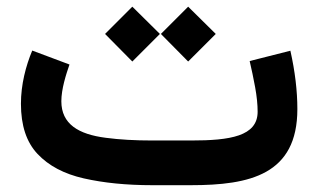

<svg xmlns="http://www.w3.org/2000/svg" viewBox="-20 -544 935 564"><path d="M540.5 0C714.4 0 853.5 -31.2 853.5 -223.6C853.5 -276.9 846.7 -334 833 -395L713.4 -364.7C719.2 -339.8 724.6 -314.5 729.5 -287.6C734.4 -260.7 736.8 -236.8 736.8 -215.8C736.8 -143.6 655.3 -131.3 541.5 -131.3H427.2C377 -131.3 331.5 -133.8 291 -139.2C210.4 -149.4 160.2 -179.7 160.2 -246.6C160.2 -282.2 173.8 -324.7 184.1 -354.5L74.7 -395.5C55.7 -350.1 41.5 -295.4 41.5 -239.3C41.5 -175.3 57.6 -126.5 90.3 -91.8C123 -57.1 168 -33.2 226.1 -20C284.2 -6.8 351.1 0 427.2 0ZM452.6 -444.3 532.7 -363.3 613.8 -444.3 532.7 -524.4ZM288.6 -444.3 368.7 -363.3 449.7 -444.3 368.7 -524.4Z"/></svg>

Font: Vazirmatn
Style: Bold
Weight: 700
Designer: Saber Rastikerdar
Foundry: Saber Rastikerdar
Version: Version 33.003